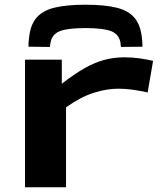

<svg xmlns="http://www.w3.org/2000/svg" viewBox="-20 -794 679 814"><path d="M242 -541V-439Q295 -480 338 -504.5Q381 -529 422 -540Q463 -551 508 -551Q540 -551 572 -546.5Q604 -542 629 -536L606 -402Q575 -409 543.5 -413.5Q512 -418 482 -418Q432 -418 377 -400.5Q322 -383 260 -339V0H86V-541ZM342 -774Q423 -774 474 -761.5Q525 -749 551 -717.5Q577 -686 582 -630Q584 -615 584 -596L493 -595Q492 -600 491.5 -604Q491 -608 491 -612Q485 -649 451 -662Q417 -675 342 -675Q268 -675 234 -662Q200 -649 194 -612Q193 -608 192.5 -604Q192 -600 192 -595L101 -596Q100 -614 103 -631Q108 -687 134 -718Q160 -749 211 -761.5Q262 -774 342 -774Z"/></svg>

Font: Georama ExtraExtended SemiBold
Style: Regular
Weight: 600
Width: 8
Designer: Jean-Baptiste Levee
Foundry: Production Type
Version: Version 1.000